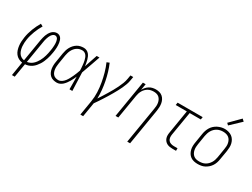

<svg xmlns="http://www.w3.org/2000/svg" viewBox="-69 -1476 3137 2394"><g transform="rotate(30 1500.0 -279.5)"><path d="M140 205 172 7Q143 3 117 -11Q91 -25 73.5 -48Q56 -71 47 -99Q38 -127 34.5 -156.5Q31 -186 32.5 -217Q34 -248 39 -278Q44 -311 53 -344Q62 -377 74 -408.5Q86 -440 101 -470.5Q116 -501 133 -530L168 -511Q152 -484 137.5 -455Q123 -426 112 -396Q101 -366 92 -335Q83 -304 78 -273Q74 -248 72.5 -222Q71 -196 73 -171.5Q75 -147 81.5 -123Q88 -99 100.5 -79Q113 -59 133.5 -46Q154 -33 178 -30L231 -350Q235 -369 239.5 -388.5Q244 -408 251 -427Q258 -446 268.5 -464Q279 -482 293.5 -497.5Q308 -513 327.5 -521.5Q347 -530 366 -530Q384 -530 399.5 -522.5Q415 -515 425 -501.5Q435 -488 440.5 -471.5Q446 -455 448.5 -438Q451 -421 452 -403.5Q453 -386 452 -367.5Q451 -349 449 -331Q447 -313 444 -296Q440 -271 434.5 -246.5Q429 -222 421 -198Q413 -174 403 -150Q393 -126 379 -104Q365 -82 347.5 -61.5Q330 -41 308.5 -26Q287 -11 262.5 -2.5Q238 6 213 7L180 205ZM219 -30Q240 -33 260.5 -42Q281 -51 298 -66Q315 -81 329 -99.5Q343 -118 353.5 -137.5Q364 -157 372 -177Q380 -197 386 -218Q392 -239 396.5 -260Q401 -281 404 -302Q407 -316 408.5 -330Q410 -344 411 -358Q412 -372 412.5 -385.5Q413 -399 412 -412.5Q411 -426 408.5 -439.5Q406 -453 400.5 -465Q395 -477 384.5 -485Q374 -493 360 -493Q345 -493 332 -483Q319 -473 310 -460Q301 -447 295 -432.5Q289 -418 284.5 -403.5Q280 -389 276.5 -374Q273 -359 271 -344Z M670 8Q644 8 618.5 1Q593 -6 574.5 -22.5Q556 -39 545 -62Q534 -85 530 -110Q526 -135 527 -162Q528 -189 533 -215L554 -345Q558 -369 565 -392.5Q572 -416 584 -438.5Q596 -461 613.5 -480.5Q631 -500 652.5 -513.5Q674 -527 698.5 -532.5Q723 -538 747 -538Q769 -538 789 -529Q809 -520 822.5 -504Q836 -488 844.5 -469Q853 -450 858.5 -429Q864 -408 867.5 -387Q871 -366 874 -345Q889 -391 904.5 -437.5Q920 -484 936 -530H976Q952 -463 929 -395.5Q906 -328 881 -261Q884 -196 886 -130.5Q888 -65 891 0H850Q850 -46 849.5 -91.5Q849 -137 849 -182Q840 -161 830 -140.5Q820 -120 808.5 -100Q797 -80 783 -61.5Q769 -43 752 -27Q735 -11 713.5 -1.5Q692 8 670 8ZM670 -29Q695 -29 718 -44.5Q741 -60 757 -81Q773 -102 785.5 -125Q798 -148 809 -172Q820 -196 829.5 -220Q839 -244 847 -268Q847 -286 845.5 -303.5Q844 -321 842.5 -339Q841 -357 838.5 -374Q836 -391 832 -408Q828 -425 822 -441Q816 -457 806 -470.5Q796 -484 780.5 -492.5Q765 -501 747 -501Q727 -501 707.5 -496Q688 -491 670.5 -479Q653 -467 639.5 -450.5Q626 -434 617 -416Q608 -398 602.5 -378.5Q597 -359 593 -339L572 -209Q569 -189 567.5 -168Q566 -147 568.5 -127Q571 -107 578 -88.5Q585 -70 598 -56Q611 -42 630.5 -35.5Q650 -29 670 -29Z M1125 205 1160 -6Q1171 -74 1168 -141.5Q1165 -209 1153.5 -274Q1142 -339 1124.5 -401.5Q1107 -464 1081 -523L1118 -538Q1141 -485 1158 -428.5Q1175 -372 1186.5 -314Q1198 -256 1204 -196Q1210 -136 1208 -74Q1229 -106 1249.5 -138.5Q1270 -171 1290 -204Q1310 -237 1328.5 -270Q1347 -303 1363.5 -337Q1380 -371 1393.5 -406Q1407 -441 1413 -477L1422 -530H1462L1453 -477Q1448 -445 1436.5 -413.5Q1425 -382 1411 -351.5Q1397 -321 1380.5 -291Q1364 -261 1347 -231Q1330 -201 1312 -172Q1294 -143 1275.5 -114Q1257 -85 1238 -56.5Q1219 -28 1199 0L1165 205Z M1800 205 1887 -321Q1891 -342 1892 -363.5Q1893 -385 1889.5 -405.5Q1886 -426 1877 -444.5Q1868 -463 1853 -476.5Q1838 -490 1817.5 -495.5Q1797 -501 1776 -501Q1756 -501 1735.5 -497Q1715 -493 1696.5 -482.5Q1678 -472 1662.5 -456Q1647 -440 1636.5 -421.5Q1626 -403 1619.5 -383Q1613 -363 1610 -343L1553 0H1513L1601 -530H1641L1626 -440Q1638 -462 1654.5 -481Q1671 -500 1692.5 -513.5Q1714 -527 1738 -532.5Q1762 -538 1785 -538Q1812 -538 1837.5 -531Q1863 -524 1882 -507.5Q1901 -491 1912.5 -468.5Q1924 -446 1928.5 -420.5Q1933 -395 1932 -368Q1931 -341 1927 -315L1841 205Z M2331 0Q2310 0 2289.5 -3.5Q2269 -7 2251.5 -16.5Q2234 -26 2221.5 -41Q2209 -56 2202.5 -75Q2196 -94 2196 -115.5Q2196 -137 2200 -158L2255 -493H2095L2101 -530H2462L2456 -493H2296L2239 -152Q2235 -129 2237.5 -106.5Q2240 -84 2253 -67.5Q2266 -51 2287.5 -44Q2309 -37 2331 -37H2384V0Z M2698 8Q2671 8 2644 2Q2617 -4 2595.5 -19.5Q2574 -35 2560.5 -57.5Q2547 -80 2540.5 -106Q2534 -132 2535 -160Q2536 -188 2541 -215L2562 -345Q2566 -371 2574.5 -396Q2583 -421 2597 -444Q2611 -467 2631.5 -485.5Q2652 -504 2676 -516Q2700 -528 2725.5 -534.5Q2751 -541 2777 -541Q2804 -541 2831 -533.5Q2858 -526 2879 -511Q2900 -496 2914 -473.5Q2928 -451 2934.5 -425Q2941 -399 2940 -370.5Q2939 -342 2935 -315L2913 -185Q2909 -159 2901 -134Q2893 -109 2878.5 -86Q2864 -63 2843.5 -44.5Q2823 -26 2799 -13.5Q2775 -1 2749 3.5Q2723 8 2698 8ZM2699 -29Q2720 -29 2741.5 -33Q2763 -37 2782.5 -47.5Q2802 -58 2818 -74Q2834 -90 2845.5 -109Q2857 -128 2863.5 -149Q2870 -170 2874 -191L2895 -321Q2899 -343 2900 -365Q2901 -387 2896.5 -408Q2892 -429 2882 -447.5Q2872 -466 2855 -478.5Q2838 -491 2817 -496Q2796 -501 2774 -501Q2753 -501 2732 -496.5Q2711 -492 2691.5 -481.5Q2672 -471 2656 -455Q2640 -439 2629 -420Q2618 -401 2611.5 -380.5Q2605 -360 2601 -339L2580 -209Q2576 -187 2575.5 -165Q2575 -143 2579 -122.5Q2583 -102 2593 -83.5Q2603 -65 2619 -52Q2635 -39 2656 -34Q2677 -29 2699 -29ZM2787 -598 2762 -622 2903 -764 2933 -736Z"/></g></svg>

Font: Iosevka Curly XLtObl
Style: Regular
Weight: 200
Italic angle: -9°
Monospace: yes
Designer: Belleve Invis
Foundry: Belleve Invis
Version: Version 11.1.0; ttfautohint (v1.8.3)